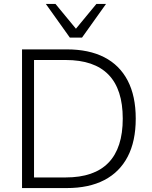

<svg xmlns="http://www.w3.org/2000/svg" viewBox="-20 -956 773 976"><path d="M92 0V-705H319Q432 -705 510 -665Q588 -625 629 -546.5Q670 -468 670 -353Q670 -238 629 -159.5Q588 -81 510 -40.5Q432 0 319 0ZM153 -54H314Q459 -54 531.5 -129Q604 -204 604 -353Q604 -502 531.5 -576.5Q459 -651 314 -651H153ZM335 -765 213 -936H262L366 -810L470 -936H519L397 -765Z"/></svg>

Font: Nunito Sans 12pt ExtraLight Light
Style: Regular
Weight: 300
Version: Version 3.101;gftools[0.9.27]